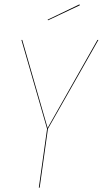

<svg xmlns="http://www.w3.org/2000/svg" viewBox="-20 -864 473 884"><path d="M345.7 -843.8 347.7 -839.8 201.2 -770.5 199.2 -773.4ZM433.1 -680.2 200.7 -271 162.6 0H158.7L196.8 -271L78.6 -680.2H82.5L199.2 -274.9L428.7 -680.2Z"/></svg>

Font: Fira Sans Compressed Four
Style: Italic
Weight: 100
Width: 3
Italic angle: -8°
Designer: Carrois Corporate & Edenspiekermann AG
Foundry: Carrois Corporate GbR & Edenspiekermann AG
Version: Version 4.203;PS 004.203;hotconv 1.0.88;makeotf.lib2.5.64775